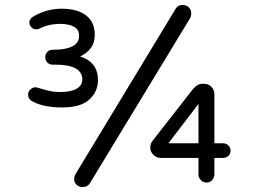

<svg xmlns="http://www.w3.org/2000/svg" viewBox="-20 -757 1040 772"><path d="M312 -5Q298 -5 288 -14Q278 -23 278 -39Q278 -46 283 -56L687 -723Q696 -737 715 -737Q729 -737 739 -727.5Q749 -718 749 -703Q749 -699 748 -694.5Q747 -690 745 -685L340 -18Q331 -5 312 -5ZM231 -325Q155 -325 111 -349Q93 -358 93 -377Q93 -389 102.5 -397.5Q112 -406 122 -406Q124 -406 125.5 -405.5Q127 -405 129 -405Q131 -405 131.5 -404.5Q132 -404 133 -404Q159 -396 178.5 -391.5Q198 -387 222 -387Q266 -387 288.5 -400.5Q311 -414 311 -437Q311 -497 203 -497H192Q179 -497 170.5 -505.5Q162 -514 162 -527Q162 -540 170.5 -548.5Q179 -557 192 -557H197Q243 -557 270.5 -570.5Q298 -584 298 -613Q298 -639 276.5 -650Q255 -661 223 -661Q176 -661 139 -642Q133 -639 126 -639Q115 -639 106.5 -647Q98 -655 98 -667Q98 -682 118 -693Q171 -722 227 -722Q291 -722 326 -695Q361 -668 361 -618Q361 -584 344 -562.5Q327 -541 302 -530Q374 -507 374 -435Q374 -389 339.5 -357Q305 -325 231 -325ZM810 -23Q797 -23 787.5 -33Q778 -43 778 -55V-122H626Q610 -122 597 -134.5Q584 -147 584 -164Q584 -179 595 -193L756 -399Q774 -420 792 -420H800Q819 -420 830.5 -407.5Q842 -395 842 -378V-181H876Q889 -181 898 -172.5Q907 -164 907 -151Q907 -138 898 -130Q889 -122 876 -122H842V-55Q842 -43 833 -33Q824 -23 810 -23ZM657 -181H778V-339Z"/></svg>

Font: Huninn
Style: Regular
Weight: 400
Designer: justfont
Foundry: justfont
Version: Version 1.003